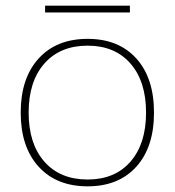

<svg xmlns="http://www.w3.org/2000/svg" viewBox="-20 -647 616 677"><path d="M523 -250Q523 -128 460.5 -59Q398 10 289 10Q179 10 116 -59.5Q53 -129 53 -250Q53 -371 116 -440.5Q179 -510 289 -510Q398 -510 460.5 -441Q523 -372 523 -250ZM81 -250Q81 -140 136.5 -77Q192 -14 289 -14Q385 -14 440 -77Q495 -140 495 -250Q495 -360 440 -423Q385 -486 289 -486Q192 -486 136.5 -423Q81 -360 81 -250ZM438 -603H139V-627H438Z"/></svg>

Font: Work Sans ExtraLight
Style: Regular
Weight: 280
Designer: Wei Huang
Foundry: Wei Huang
Version: Version 1.500